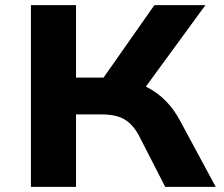

<svg xmlns="http://www.w3.org/2000/svg" viewBox="-20 -725 871 745"><path d="M100 0V-705H275V-424H396L365 -400L579 -705H777L530 -367L453 -417Q508 -408 549.5 -387Q591 -366 623 -333.5Q655 -301 679 -256L817 0H621L519 -199Q496 -242 463.5 -261.5Q431 -281 375 -281H275V0Z"/></svg>

Font: Nunito Sans 7pt SemiExpanded ExtraBold
Style: Regular
Weight: 800
Width: 6
Designer: Vernon Adams
Foundry: Vernon Adams
Version: Version 3.101;gftools[0.9.27]